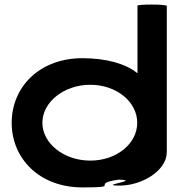

<svg xmlns="http://www.w3.org/2000/svg" viewBox="-20 -810 779 838"><path d="M31 -274C31 -118 152 8 340 8C520 8 366 -6 498 -26C601 -23 400 0 502 0C601 0 708 -66 708 -146V-784C708 -792 580 -792 580 -785V-490C530 -532 443 -556 340 -556C152 -556 31 -430 31 -274ZM165 -274C165 -366 261 -440 374 -440C488 -440 579 -366 579 -274C579 -184 490 -109 374 -109C259 -109 165 -184 165 -274Z"/></svg>

Font: Ampere
Style: SCExt
Weight: 400
Version: Version 1